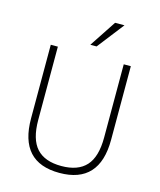

<svg xmlns="http://www.w3.org/2000/svg" viewBox="-134 -1022 938 1126"><g transform="rotate(15 335.0 -459.5)"><path d="M335 8Q213 8 152.5 -58.5Q92 -125 92 -258V-705H135V-260Q135 -143 184.5 -88.5Q234 -34 335 -34Q436 -34 485.5 -88.5Q535 -143 535 -260V-705H578V-258Q578 -125 517 -58.5Q456 8 335 8ZM316 -765 423 -927H480L354 -765Z"/></g></svg>

Font: Nunito Sans 10pt SemiCondensed ExtraLight
Style: Regular
Weight: 250
Width: 4
Designer: Vernon Adams
Foundry: Vernon Adams
Version: Version 3.101;gftools[0.9.27]